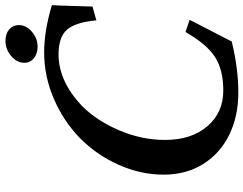

<svg xmlns="http://www.w3.org/2000/svg" viewBox="-118 -804 924 729"><g transform="rotate(-90 344.5 -440.0)"><path d="M502 -680.2Q400.4 -680.2 306.2 -591.3Q249 -533.7 213.1 -448.7Q177.2 -363.8 177.2 -275.9Q177.2 -175.8 229.2 -115.2Q281.2 -54.7 364.7 -54.7Q443.4 -54.7 492.2 -86.2Q541 -117.7 586.9 -198.2L633.3 -182.6Q569.3 -59.1 550.8 -22.5Q448.2 2.4 356.9 2.4Q266.1 2.4 195.3 -32.7Q124.5 -67.9 85 -132.3Q45.4 -196.8 45.4 -280.8Q45.4 -369.6 83.5 -453.6Q121.6 -537.6 184.3 -599.1Q247.1 -660.6 332.8 -697.8Q418.5 -734.9 509.3 -734.9Q590.8 -734.9 689 -705.6Q688 -692.9 687.3 -671.1Q686.5 -649.4 685.5 -613Q684.6 -576.7 683.6 -551.3L631.3 -536.6Q623.5 -617.7 595.2 -648.9Q566.9 -680.2 502 -680.2ZM553.2 -881.8Q580.1 -881.8 596.7 -867.7Q613.3 -853.5 613.3 -831.5Q613.3 -803.2 588.1 -781.5Q563 -759.8 531.2 -759.8Q504.4 -759.8 487.3 -773.9Q470.2 -788.1 470.2 -810.1Q470.2 -838.4 495.8 -860.1Q521.5 -881.8 553.2 -881.8Z"/></g></svg>

Font: Flanker
Style: Bold Italic
Weight: 700
Italic angle: -12°
Designer: Flanker
Version: Version 2.000